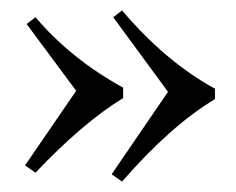

<svg xmlns="http://www.w3.org/2000/svg" viewBox="-20 -459 453 368"><path d="M194 -125 302 -283 197 -426 214 -439Q297 -341 392 -289V-269Q307 -218 214 -111ZM28 -142 126 -285 31 -413 48 -426Q116 -346 216 -291V-271Q139 -224 48 -128Z"/></svg>

Font: Almendra
Style: Regular
Weight: 400
Designer: Ana Sanfelippo
Foundry: Ana Sanfelippo
Version: Version 1.004